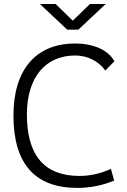

<svg xmlns="http://www.w3.org/2000/svg" viewBox="-20 -918 626 948"><path d="M361.8 9.8C424.3 9.8 484.9 -2 543.5 -26.4L527.8 -84C476.1 -61 425.3 -49.3 372.1 -49.3C199.7 -49.3 112.8 -150.4 112.8 -352.5C112.8 -538.6 206.5 -644 351.1 -644C411.6 -644 466.3 -616.7 500 -569.8L544.9 -615.7C513.7 -671.4 442.4 -703.1 350.1 -703.1C156.7 -703.1 46.4 -573.2 46.4 -347.7C46.4 -109.4 152.3 9.8 361.8 9.8ZM312 -771.5H366.7L502 -898.4H424.3L339.4 -815.9L254.4 -898.4H176.8Z"/></svg>

Font: Cascadia Mono Light
Style: Regular
Weight: 300
Monospace: yes
Designer: Aaron Bell
Foundry: Saja Typeworks
Version: Version 2404.023